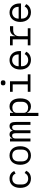

<svg xmlns="http://www.w3.org/2000/svg" viewBox="1906 -2694 988 4840"><g transform="rotate(-90 2400.0 -274.0)"><path d="M318 12C422 12 485 -39 516 -108L459 -147C432 -91 388 -57 319 -57C222 -57 170 -122 170 -214V-302C170 -394 223 -459 317 -459C381 -459 425 -428 444 -375L508 -409C479 -480 417 -528 317 -528C171 -528 84 -422 84 -258C84 -95 169 12 318 12Z M900 12C1045 12 1134 -94 1134 -258C1134 -422 1045 -528 900 -528C755 -528 666 -422 666 -258C666 -94 755 12 900 12ZM900 -57C811 -57 751 -109 751 -221V-295C751 -407 811 -459 900 -459C989 -459 1049 -407 1049 -295V-221C1049 -109 989 -57 900 -57Z M1328 0V-379C1328 -435 1358 -462 1401 -462C1448 -462 1463 -433 1463 -345V0H1537V-379C1537 -435 1566 -462 1609 -462C1657 -462 1672 -433 1672 -345V0H1746V-358C1746 -467 1724 -528 1640 -528C1579 -528 1547 -494 1528 -447H1525C1518 -495 1491 -528 1431 -528C1374 -528 1348 -496 1332 -456H1328V-516H1254V0Z M1895 200H1975V-84H1979C2012 -20 2065 12 2138 12C2265 12 2340 -87 2340 -258C2340 -429 2265 -528 2138 -528C2065 -528 2012 -496 1979 -432H1975V-516H1895ZM2107 -59C2035 -59 1975 -97 1975 -165V-351C1975 -419 2035 -457 2107 -457C2200 -457 2254 -395 2254 -302V-214C2254 -121 2200 -59 2107 -59Z M2732 -630C2779 -630 2795 -652 2795 -681V-697C2795 -726 2779 -748 2732 -748C2685 -748 2669 -726 2669 -697V-681C2669 -652 2685 -630 2732 -630ZM2506 0H2946V-68H2772V-516H2506V-448H2692V-68H2506Z M3309 12C3412 12 3485 -38 3516 -107L3457 -147C3430 -91 3378 -57 3309 -57C3212 -57 3151 -122 3151 -214V-238H3533V-276C3533 -422 3444 -528 3304 -528C3164 -528 3067 -422 3067 -257C3067 -94 3161 12 3309 12ZM3304 -462C3389 -462 3447 -400 3447 -309V-298H3151V-305C3151 -395 3216 -462 3304 -462Z M3677 0H4108V-68H3908V-291C3908 -378 3970 -436 4062 -436H4159V-516H4087C3995 -516 3934 -467 3913 -386H3908V-516H3677V-448H3828V-68H3677Z M4509 12C4612 12 4685 -38 4716 -107L4657 -147C4630 -91 4578 -57 4509 -57C4412 -57 4351 -122 4351 -214V-238H4733V-276C4733 -422 4644 -528 4504 -528C4364 -528 4267 -422 4267 -257C4267 -94 4361 12 4509 12ZM4504 -462C4589 -462 4647 -400 4647 -309V-298H4351V-305C4351 -395 4416 -462 4504 -462Z"/></g></svg>

Font: IBM Mono
Style: Regular
Weight: 400
Monospace: yes
Designer: Mike Abbink, Paul van der Laan, Pieter van Rosmalen
Foundry: Bold Monday
Version: Version 2.3